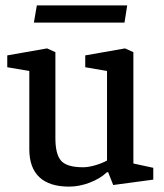

<svg xmlns="http://www.w3.org/2000/svg" viewBox="-20 -684 610 714"><path d="M237 10Q164 10 126.5 -25Q89 -60 89 -129V-420L7 -434V-478L155 -504L186 -490V-170Q186 -110 207.5 -86Q229 -62 289 -62Q309 -62 334.5 -69.5Q360 -77 378 -87V-420L297 -434V-478L445 -504L476 -490V-76L550 -60V-16L401 4L382 -44L377 -43Q353 -20 314 -5Q275 10 237 10ZM106 -600 117 -664H453L443 -600Z"/></svg>

Font: Faustina Light Medium
Style: Regular
Weight: 500
Version: Version 1.200